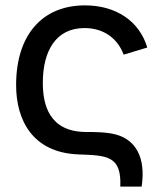

<svg xmlns="http://www.w3.org/2000/svg" viewBox="-20 -575 601 715"><path d="M507.5 120C524 9.5 483.5 -54 413.5 -73.5C377.5 -84 323.5 -83.5 299.5 -83.5C162.5 -84.5 139 -186 139.5 -268.5C140 -384.5 187.5 -470.5 294.5 -470.5C364.5 -470.5 417 -434 440.5 -371.5L528.5 -398C499 -496.5 412 -555 296.5 -555C136.5 -555 40 -444 40 -258C40 -127.5 101.5 -6.5 272 0C377.5 4 433 4 428 120Z"/></svg>

Font: Hauora Medium
Style: Regular
Weight: 500
Designer: Wayne Shih
Foundry: WCYS
Version: Version 1.001;hotconv 1.0.109;makeotfexe 2.5.65596